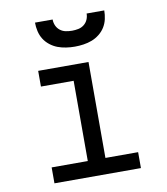

<svg xmlns="http://www.w3.org/2000/svg" viewBox="-83 -810 766 879"><g transform="rotate(-10 300.0 -370.0)"><path d="M99 0V-74H267V-447H115V-520H349V-74H501V0ZM300 -600Q280 -600 259.5 -603Q239 -606 220.5 -613Q202 -620 185.5 -633Q169 -646 158.5 -663Q148 -680 143.5 -700Q139 -720 139 -740H221Q221 -725 227 -711.5Q233 -698 244.5 -689Q256 -680 270.5 -677Q285 -674 300 -674Q315 -674 329.5 -677Q344 -680 355.5 -689Q367 -698 373 -711.5Q379 -725 379 -740H461Q461 -720 456.5 -700Q452 -680 441.5 -663Q431 -646 414.5 -633Q398 -620 379.5 -613Q361 -606 340.5 -603Q320 -600 300 -600Z"/></g></svg>

Font: Zed Mono Extended
Style: Regular
Weight: 400
Width: 7
Monospace: yes
Designer: Belleve Invis
Foundry: Belleve Invis
Version: Version 1.0.0; ttfautohint (v1.8.4)